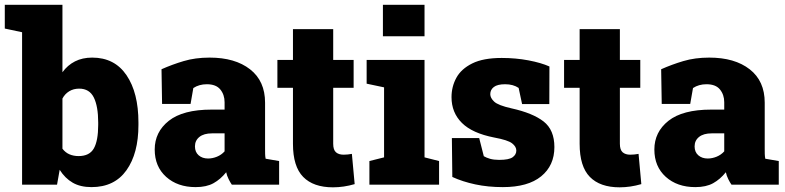

<svg xmlns="http://www.w3.org/2000/svg" viewBox="-33 -782 3326 813"><path d="M354.5 10.3Q307.1 10.3 274.7 -8.5Q242.2 -27.3 219.7 -63L208.5 0H60.5V-645.5L-12.7 -661.1V-761.7H231.4V-476.1Q252.9 -505.9 284.4 -522Q315.9 -538.1 357.4 -538.1Q452.1 -538.1 502.7 -463.6Q553.2 -389.2 553.2 -263.2V-252.9Q553.2 -132.3 502.4 -61Q451.7 10.3 354.5 10.3ZM299.8 -121.1Q346.2 -121.1 364.5 -153.8Q382.8 -186.5 382.8 -252.9V-263.2Q382.8 -331.5 364.3 -369.1Q345.7 -406.7 302.2 -406.7Q278.3 -406.7 260 -395.5Q241.7 -384.3 231.4 -364.7V-152.3Q244.1 -135.7 261.5 -128.4Q278.8 -121.1 299.8 -121.1Z M795.4 10.3Q718.8 10.3 670.4 -33.2Q622.1 -76.7 622.1 -148.9Q622.1 -223.1 681.9 -270.5Q741.7 -317.9 862.8 -317.9H918V-349.1Q918 -380.9 899.9 -403.1Q881.8 -425.3 842.8 -425.3Q810.1 -425.3 785.6 -409.2L773.9 -341.8H653.3L650.9 -488.8Q695.8 -508.8 744.9 -523.4Q793.9 -538.1 854.5 -538.1Q962.4 -538.1 1025.9 -488.5Q1089.4 -439 1089.4 -347.2V-152.3Q1089.4 -141.1 1089.6 -130.4Q1089.8 -119.6 1091.8 -109.9L1148.9 -100.1V0H948.7Q942.4 -8.8 935.1 -23.4Q927.7 -38.1 924.8 -52.7Q900.9 -22.9 871.1 -6.3Q841.3 10.3 795.4 10.3ZM848.1 -110.8Q866.7 -110.8 885.5 -118.4Q904.3 -126 918 -141.1V-217.3H864.7Q830.1 -217.3 811.3 -202.1Q792.5 -187 792.5 -162.1Q792.5 -138.2 808.1 -124.5Q823.7 -110.8 848.1 -110.8Z M1377 11.2Q1293.9 11.2 1250.7 -33Q1207.5 -77.1 1207.5 -172.9V-410.2H1141.6V-528.3H1207.5V-658.7H1377.9V-528.3H1464.4V-410.2H1377.9V-173.3Q1377.9 -147.5 1389.6 -137.2Q1401.4 -127 1421.9 -127Q1430.7 -127 1439.5 -127.9Q1448.2 -128.9 1457 -130.4L1468.8 -2.4Q1422.4 11.2 1377 11.2Z M1531.2 0V-100.1L1593.3 -115.7V-412.1L1519.5 -427.7V-528.3H1764.6V-115.7L1826.2 -100.1V0ZM1588.4 -628.4V-761.7H1764.6V-628.4Z M2096.2 10.3Q2033.7 10.3 1979.7 -1.2Q1925.8 -12.7 1882.3 -32.7L1880.4 -197.3H1996.1L2015.6 -120.6Q2025.9 -114.3 2042 -109.6Q2058.1 -105 2080.6 -105Q2122.1 -105 2137.7 -116.2Q2153.3 -127.4 2153.3 -144.5Q2153.3 -161.1 2135.5 -175Q2117.7 -189 2059.6 -199.7Q1966.8 -217.8 1922.9 -261.5Q1878.9 -305.2 1878.9 -370.6Q1878.9 -415 1899.4 -452.6Q1919.9 -490.2 1966.6 -513.4Q2013.2 -536.6 2091.3 -536.6Q2150.9 -536.6 2204.8 -526.4Q2258.8 -516.1 2293.5 -500.5L2293 -341.3H2177.7L2163.1 -409.7Q2140.1 -425.3 2106 -425.3Q2073.2 -425.3 2058.1 -413.6Q2043 -401.9 2043 -383.3Q2043 -367.2 2059.6 -351.6Q2076.2 -335.9 2132.8 -323.2Q2223.1 -303.2 2268.8 -267.6Q2314.5 -231.9 2314.5 -159.2Q2314.5 -81.1 2258.5 -35.4Q2202.6 10.3 2096.2 10.3Z M2590.8 11.2Q2507.8 11.2 2464.6 -33Q2421.4 -77.1 2421.4 -172.9V-410.2H2355.5V-528.3H2421.4V-658.7H2591.8V-528.3H2678.2V-410.2H2591.8V-173.3Q2591.8 -147.5 2603.5 -137.2Q2615.2 -127 2635.7 -127Q2644.5 -127 2653.3 -127.9Q2662.1 -128.9 2670.9 -130.4L2682.6 -2.4Q2636.2 11.2 2590.8 11.2Z M2911.1 10.3Q2834.5 10.3 2786.1 -33.2Q2737.8 -76.7 2737.8 -148.9Q2737.8 -223.1 2797.6 -270.5Q2857.4 -317.9 2978.5 -317.9H3033.7V-349.1Q3033.7 -380.9 3015.6 -403.1Q2997.6 -425.3 2958.5 -425.3Q2925.8 -425.3 2901.4 -409.2L2889.6 -341.8H2769L2766.6 -488.8Q2811.5 -508.8 2860.6 -523.4Q2909.7 -538.1 2970.2 -538.1Q3078.1 -538.1 3141.6 -488.5Q3205.1 -439 3205.1 -347.2V-152.3Q3205.1 -141.1 3205.3 -130.4Q3205.6 -119.6 3207.5 -109.9L3264.6 -100.1V0H3064.5Q3058.1 -8.8 3050.8 -23.4Q3043.5 -38.1 3040.5 -52.7Q3016.6 -22.9 2986.8 -6.3Q2957 10.3 2911.1 10.3ZM2963.9 -110.8Q2982.4 -110.8 3001.2 -118.4Q3020 -126 3033.7 -141.1V-217.3H2980.5Q2945.8 -217.3 2927 -202.1Q2908.2 -187 2908.2 -162.1Q2908.2 -138.2 2923.8 -124.5Q2939.5 -110.8 2963.9 -110.8Z"/></svg>

Font: Roboto Slab Black
Style: Regular
Weight: 900
Designer: Google
Version: Version 2.000; ttfautohint (v1.8.1.43-b0c9)